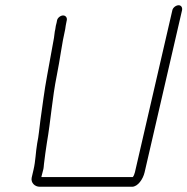

<svg xmlns="http://www.w3.org/2000/svg" viewBox="-20 -720 715 733"><path d="M198 -643 196 -633C194 -626 192 -618 191 -608C188 -597 188 -586 186 -575C178 -529 169 -480 160 -432C149 -374 142 -314 134 -259C130 -230 128 -201 122 -173C116 -138 116 -106 108 -72L101 -42C97 -23 112 -7 132 -7H484C506 -7 526 -36 532 -62L675 -681C677 -691 672 -700 662 -700C652 -700 640 -691 638 -681L495 -62C493 -55 491 -49 487 -44H140C139 -44 139 -44 138 -45L145 -72C147 -79 147 -87 148 -95C151 -123 155 -147 159 -175C174 -261 179 -344 197 -433C209 -492 216 -553 229 -609C230 -619 232 -627 233 -633L235 -643C237 -652 231 -661 221 -661C211 -661 200 -652 198 -643Z"/></svg>

Font: Electronic
Style: SeLtIt
Weight: 300
Version: Version 1.011